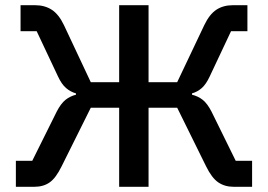

<svg xmlns="http://www.w3.org/2000/svg" viewBox="-20 -718 1030 738"><path d="M41 0V-100H104L198 -289Q214 -320 231.5 -334Q249 -348 272 -354V-359Q251 -365 234 -379.5Q217 -394 203 -424L121 -598H59V-698H115Q152 -698 179 -680.5Q206 -663 226 -621L329 -402H438V-698H551V-402H661L765 -621Q785 -663 811.5 -680.5Q838 -698 875 -698H931V-598H868L786 -424Q772 -394 755.5 -379.5Q739 -365 718 -359V-354Q742 -348 759.5 -334Q777 -320 793 -289L886 -100H949V0H878Q844 0 819 -17Q794 -34 772 -79L661 -304H551V0H438V-304H329L217 -79Q195 -34 171 -17Q147 0 112 0Z"/></svg>

Font: IBM Plex Sans Medium
Style: Regular
Weight: 500
Designer: Mike Abbink, Paul van der Laan, Pieter van Rosmalen
Foundry: Bold Monday
Version: Version 3.201